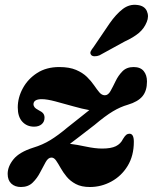

<svg xmlns="http://www.w3.org/2000/svg" viewBox="-20 -755 628 789"><path d="M530 -172.5Q530 -115 504.5 -73.2Q479 -31.5 437.5 -9Q396 13.5 349.5 13.5Q314.5 13.5 291.5 1.2Q268.5 -11 253.8 -29Q239 -47 229 -65Q219 -83 210.5 -95.2Q202 -107.5 191.5 -107.5Q178 -107.5 167.8 -89.2Q157.5 -71 145.2 -47Q133 -23 114.5 -4.8Q96 13.5 66 13.5Q41.5 13.5 26.5 -0.5Q11.5 -14.5 11.5 -40.5Q11.5 -71 35.5 -100.5Q59.5 -130 116 -148Q155.5 -160 187.2 -179.5Q219 -199 257 -231Q286.5 -254.5 309 -272.2Q331.5 -290 347 -302.5Q318.5 -307.5 280.8 -318.2Q243 -329 208 -338.2Q173 -347.5 152 -347.5Q117.5 -347.5 117.5 -326Q117.5 -320.5 122 -314.5Q126.5 -308.5 139 -302Q152.5 -295.5 157.8 -288.5Q163 -281.5 163 -271.5Q163 -254.5 151.2 -244.5Q139.5 -234.5 120 -234.5Q90.5 -234.5 71.8 -254.8Q53 -275 53 -313.5Q53 -354 73.8 -392.2Q94.5 -430.5 132.5 -455Q170.5 -479.5 223.5 -479.5Q265 -479.5 292.5 -467.8Q320 -456 337.5 -438.8Q355 -421.5 366.8 -404.2Q378.5 -387 388.5 -375.2Q398.5 -363.5 411 -363.5Q424.5 -363.5 434.2 -381Q444 -398.5 455 -421.5Q466 -444.5 483.2 -462Q500.5 -479.5 529 -479.5Q557 -479.5 570.5 -463Q584 -446.5 584 -420Q584 -382 565.5 -359.5Q547 -337 505 -324.5Q475 -316 444 -297.5Q413 -279 368.5 -241.5Q333 -214 308.5 -195.2Q284 -176.5 267.5 -164Q296 -160.5 333.5 -152.5Q371 -144.5 400 -144.5Q436 -144.5 456 -154.2Q476 -164 485.5 -184Q493.5 -197 499 -201.2Q504.5 -205.5 512 -205.5Q530 -205.5 530 -172.5ZM430.5 -659Q457 -697 484.5 -718Q512 -739 545 -734.5Q574 -731 583.5 -709.5Q593 -688 583 -664.5Q572.5 -638 550.5 -619.5Q528.5 -601 491.5 -584L388.5 -527.5Q378.5 -523.5 368.5 -523.8Q358.5 -524 354.5 -529.5Q349 -536.5 353 -544.5Q357 -552.5 364 -561Z"/></svg>

Font: Fraunces 9pt
Style: Bold Italic
Weight: 700
Italic angle: -16°
Version: Version 1.000;[b76b70a41]